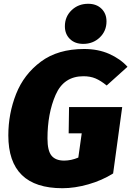

<svg xmlns="http://www.w3.org/2000/svg" viewBox="-20 -975 694 1015"><path d="M654 -622 544 -523Q512 -549 484.5 -560.5Q457 -572 421 -572Q317 -572 274 -473.5Q231 -375 231 -243Q231 -178 252.5 -152Q274 -126 319 -126Q356 -126 394 -142L412 -270H343L345 -409H626L578 -58Q519 -21 447 -0.5Q375 20 310 20Q24 20 24 -259Q24 -374 65 -478Q106 -582 196 -649Q286 -716 425 -716Q499 -716 557.5 -690Q616 -664 654 -622ZM323 -836Q323 -887 358.5 -921Q394 -955 446 -955Q490 -955 516.5 -929Q543 -903 543 -862Q543 -811 507.5 -777Q472 -743 420 -743Q376 -743 349.5 -769Q323 -795 323 -836Z"/></svg>

Font: FiraGO Heavy
Style: Italic
Weight: 900
Italic angle: -8°
Designer: bBox Type GmbH
Foundry: bBox Type GmbH
Version: Version 1.001